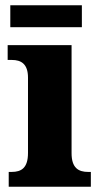

<svg xmlns="http://www.w3.org/2000/svg" viewBox="-20 -707 382 727"><path d="M19 -604H290V-687H19ZM13 0H324V-56H314C277 -56 251 -71 251 -127V-536H9V-480H25C60 -480 86 -465 86 -413V-128C86 -71 61 -56 24 -56H13Z"/></svg>

Font: Noto Serif Devanagari SemiCondensed ExtraBold
Style: Regular
Weight: 800
Width: 4
Designer: Universal Thirst, Indian Type Foundry and the Monotype Design Team
Foundry: Monotype Imaging Inc.
Version: Version 2.004